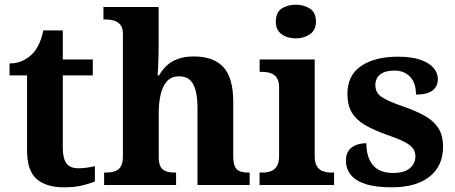

<svg xmlns="http://www.w3.org/2000/svg" viewBox="-20 -790 1945 820"><path d="M253.9 10Q177.3 10 136.5 -25.4Q95.6 -60.7 95.6 -147.9V-468H20.7V-519Q53.2 -519 78.7 -531.7Q104.2 -544.4 119 -560.9Q134.3 -576.5 146.2 -601.4Q158 -626.2 165 -660.2H248.2V-536H376.3V-468H248.2V-158.2Q248.2 -113.6 263.7 -92.5Q279.1 -71.4 314.3 -71.4Q333.5 -71.4 351.4 -74Q369.3 -76.6 385.3 -80.2V-15.3Q369.4 -7.5 334.7 1.2Q300 10 253.9 10Z M424.7 0V-53H430.4Q451.7 -53 468.4 -57.7Q485.2 -62.4 495 -77.4Q504.9 -92.3 504.9 -122.1V-645.9Q504.9 -673 492.8 -685.8Q480.7 -698.6 464.2 -702.8Q447.8 -707 433.9 -707H421.8V-760H657.5V-587.6Q657.5 -564.3 656.8 -540.8Q656 -517.2 655 -498Q654 -478.8 652.9 -468.3H659.6Q672.9 -492 692.4 -510.1Q711.8 -528.3 740.2 -538.6Q768.6 -548.9 807.8 -548.9Q892 -548.9 934.1 -503.3Q976.1 -457.6 976.1 -355.8V-123.9Q976.1 -93.4 983.5 -78.2Q990.9 -63 1005.8 -58Q1020.6 -53 1042.6 -53H1046.2V0H823.5V-328.8Q823.5 -393.2 806 -428.6Q788.4 -464 744.2 -464Q711.4 -464 692.5 -442.3Q673.6 -420.5 665.8 -385.2Q658 -349.9 658 -309V-118.3Q658 -90.4 666.6 -76.5Q675.2 -62.6 690.8 -57.8Q706.4 -53 728.4 -53H732V0Z M1088.6 0V-53H1101Q1121.3 -53 1137.2 -59Q1153.1 -64.9 1162.5 -80.3Q1172 -95.7 1172 -124.1V-416.1Q1172 -443.2 1162.3 -457.4Q1152.5 -471.7 1136.6 -477.3Q1120.7 -483 1101 -483H1088.8V-536H1324V-123.9Q1324 -95.8 1333.3 -80.3Q1342.5 -64.8 1358.9 -58.9Q1375.3 -53 1395 -53H1406.8V0ZM1243.4 -626.1Q1207.3 -626.1 1182.6 -643.9Q1158 -661.7 1158 -698Q1158 -736.5 1182.6 -753.2Q1207.3 -769.9 1243.4 -769.9Q1278 -769.9 1303.7 -753.2Q1329.4 -736.5 1329.4 -698Q1329.4 -661.7 1303.7 -643.9Q1278 -626.1 1243.4 -626.1Z M1653.1 10Q1583.4 10 1540.3 -4.3Q1497.2 -18.6 1477.3 -44.5Q1457.4 -70.3 1457.4 -103.5Q1457.4 -131.7 1470.1 -148.2Q1482.9 -164.6 1502.9 -171.5Q1522.9 -178.3 1544.8 -178.3Q1544.8 -116.5 1573.5 -83.9Q1602.2 -51.3 1657.4 -51.3Q1707.5 -51.3 1730.8 -71.9Q1754.1 -92.5 1754.1 -122Q1754.1 -143.6 1742.1 -158.1Q1730.2 -172.7 1703.7 -185.8Q1677.2 -199 1632.8 -214.2Q1576 -234.3 1538.4 -256.4Q1500.9 -278.5 1482.3 -309.9Q1463.8 -341.3 1463.8 -388.9Q1463.8 -469.1 1522.9 -508.5Q1581.9 -547.9 1679.1 -547.9Q1739.3 -547.9 1777 -534.2Q1814.7 -520.6 1832.4 -499Q1850 -477.4 1850 -453Q1850 -420.8 1827.2 -403.4Q1804.3 -386 1756.6 -386Q1756.6 -435.5 1731.5 -462Q1706.4 -488.6 1664.2 -488.6Q1624.8 -488.6 1603.9 -472.1Q1583.1 -455.7 1583.1 -426.5Q1583.1 -394.3 1609.3 -376.2Q1635.5 -358 1704.2 -334.5Q1757.8 -315.9 1795.4 -294.5Q1833.1 -273.1 1852.6 -242.1Q1872.2 -211 1872.2 -162.7Q1872.2 -82.3 1815.3 -36.2Q1758.4 10 1653.1 10Z"/></svg>

Font: Noto Serif Hebrew
Style: Regular
Weight: 400
Designer: Monotype Design Team
Foundry: Monotype Imaging Inc.
Version: Version 2.003